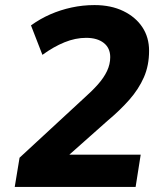

<svg xmlns="http://www.w3.org/2000/svg" viewBox="-20 -736 640 756"><path d="M38 0 57 -115 307 -346Q342 -377 365.5 -403.5Q389 -430 401.5 -456.5Q414 -483 414 -511Q414 -547 388.5 -567Q363 -587 319 -587Q277 -587 234 -569.5Q191 -552 147 -520L102 -636Q138 -662 178 -679.5Q218 -697 262 -706.5Q306 -716 352 -716Q417 -716 465.5 -692.5Q514 -669 540.5 -629Q567 -589 567 -536Q567 -478 546.5 -431.5Q526 -385 489.5 -343.5Q453 -302 404 -261L208 -87L207 -127H534L514 0Z"/></svg>

Font: Nunito Sans 12pt ExtraBold
Style: Italic
Weight: 800
Italic angle: -9°
Designer: Vernon Adams
Foundry: Vernon Adams
Version: Version 3.101;gftools[0.9.27]